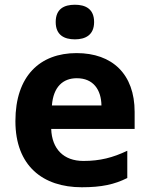

<svg xmlns="http://www.w3.org/2000/svg" viewBox="-20 -873 631 810"><path d="M296 -853C251 -853 215 -836 215 -780C215 -725 251 -707 296 -707C340 -707 377 -725 377 -780C377 -836 340 -853 296 -853ZM303 -649C149 -649 45 -553 45 -362C45 -173 161 -83 325 -83C409 -83 463 -95 517 -122V-237C456 -208 402 -194 332 -194C248 -194 199 -245 196 -329H548V-401C548 -560 454 -649 303 -649ZM304 -543C374 -543 407 -494 408 -428H199C205 -507 246 -543 304 -543Z"/></svg>

Font: Noto Sans Kannada UI
Style: Bold
Weight: 700
Designer: Jelle Bosma - Monotype Design Team
Foundry: Monotype Imaging Inc.
Version: Version 2.005